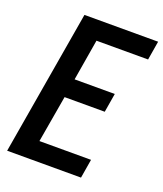

<svg xmlns="http://www.w3.org/2000/svg" viewBox="-136 -825 780 916"><g transform="rotate(20 254.0 -367.5)"><path d="M9 0 134 -735H508L492 -639H230L195 -430H399L383 -334H179L138 -96H400L384 0Z"/></g></svg>

Font: iosevka_custom_sans_ss08
Style: Bold Italic
Weight: 700
Italic angle: -10°
Designer: Belleve Invis
Foundry: Belleve Invis
Version: Version 10.3.0; ttfautohint (v1.8.3)